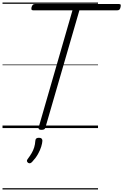

<svg xmlns="http://www.w3.org/2000/svg" viewBox="-20 -1018 980 1526"><path d="M309 14Q282 14 287 -5L556 -936H244Q233 -936 230.5 -942Q228 -948 231 -962Q236 -975 241.5 -980.5Q247 -986 258 -986H925Q937 -986 939 -980Q941 -974 938 -961Q935 -947 929 -941.5Q923 -936 912 -936H611L341 -5Q339 5 331.5 9.5Q324 14 309 14ZM203 276Q195 269 194 262Q193 255 200 246Q218 222 231 200Q244 178 251.5 154Q259 130 261 100Q262 87 269.5 82Q277 77 289 77Q304 77 310.5 83.5Q317 90 317 101Q316 120 307.5 148Q299 176 281.5 207Q264 238 236 268Q229 276 220.5 279Q212 282 203 276ZM0 478H759V488H0ZM0 -20H759V0H0ZM0 -505H759V-500H0ZM0 -998H759V-988H0Z"/></svg>

Font: Playwrite AU SA Guides
Style: Regular
Weight: 400
Designer: Veronika Burian, José Scaglione
Foundry: TypeTogether
Version: Version 1.003